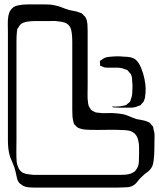

<svg xmlns="http://www.w3.org/2000/svg" viewBox="-20 -796 724 874"><path d="M683 -145V-142Q683 -125 682.5 -107Q682 -89 680 -71Q679 -63 677.5 -54Q676 -45 672 -37Q664 -22 650.5 -12.5Q637 -3 626 8Q614 19 604.5 32Q595 45 579 52Q572 55 562.5 56Q553 57 545 57Q529 58 512.5 58Q496 58 479 58H137Q126 58 113.5 57Q101 56 90 52L79 46Q78 44 76 43Q74 42 72 41Q60 30 57 13.5Q54 -3 50 -18Q46 -35 39 -50.5Q32 -66 26 -82Q20 -101 18 -120Q16 -139 16 -158Q16 -177 16 -219Q16 -261 16 -315.5Q16 -370 16 -426Q16 -482 16 -528V-651Q16 -668 15.5 -687Q15 -706 18 -723Q19 -728 20.5 -733.5Q22 -739 24 -743Q36 -766 59.5 -771Q83 -776 105 -776H174Q188 -776 201.5 -775.5Q215 -775 228 -772Q245 -769 259.5 -763Q274 -757 290 -752Q304 -748 317 -746Q330 -744 342 -739Q345 -738 348 -737Q351 -736 352 -735Q354 -734 356.5 -731.5Q359 -729 360 -727Q362 -725 364.5 -723Q367 -721 368 -719Q373 -712 375 -703Q377 -694 378 -686Q379 -670 379 -655Q379 -640 379 -624V-406Q379 -387 378.5 -366.5Q378 -346 381 -326Q382 -323 382.5 -319.5Q383 -316 384 -313Q385 -310 387.5 -307Q390 -304 391 -302L395 -295Q397 -294 399 -293Q401 -292 402 -291Q405 -290 408 -288Q411 -286 414 -285Q417 -284 420.5 -283.5Q424 -283 427 -283Q445 -280 463 -281Q481 -282 499 -281Q510 -280 520.5 -279Q531 -278 541 -276Q557 -272 571.5 -265.5Q586 -259 601 -254Q615 -251 628 -249Q641 -247 654 -241Q656 -240 658.5 -239Q661 -238 662 -237Q664 -235 666.5 -231.5Q669 -228 671 -226Q672 -225 673.5 -223.5Q675 -222 676 -220Q678 -217 678 -213Q678 -209 679 -206Q684 -192 683.5 -176Q683 -160 683 -145ZM613 -94V-97Q613 -111 613 -127Q613 -143 609 -158Q607 -168 601 -178Q595 -188 586 -193Q576 -200 562.5 -202Q549 -204 538 -204Q501 -206 464.5 -205Q428 -204 391 -205Q379 -205 367.5 -206Q356 -207 344 -211Q342 -212 339 -213Q336 -214 334 -215Q332 -216 330 -218.5Q328 -221 326 -222Q325 -224 322.5 -226Q320 -228 318 -230L315 -238Q313 -245 312 -251Q311 -257 310 -264Q309 -281 309 -297.5Q309 -314 309 -330V-570Q309 -588 309 -606.5Q309 -625 307 -643Q306 -651 304 -660Q302 -669 297 -676Q288 -689 273.5 -693.5Q259 -698 243 -699Q233 -701 221 -700.5Q209 -700 198 -700H169Q152 -700 135.5 -700Q119 -700 102 -697Q95 -696 86 -692.5Q77 -689 72 -683Q68 -679 64 -671Q61 -668 59 -664Q58 -661 58 -657.5Q58 -654 57 -651Q56 -641 55.5 -631Q55 -621 55 -610V-162Q55 -137 54.5 -110.5Q54 -84 56 -58Q58 -44 64.5 -30.5Q71 -17 85 -9Q87 -8 90 -7.5Q93 -7 96 -5Q105 -3 114 -2Q123 -1 133 0H528Q539 0 552 -1Q565 -2 576 -6Q580 -8 585 -10.5Q590 -13 594 -16Q596 -18 597.5 -20.5Q599 -23 600 -24Q611 -39 612 -57.5Q613 -76 613 -94ZM640 -352Q639 -348 637.5 -343Q636 -338 634 -334Q633 -332 631 -330Q629 -328 627 -326Q623 -320 620 -318Q618 -316 614.5 -315Q611 -314 608 -313Q593 -306 576 -306Q559 -306 542 -306Q532 -306 522 -306Q512 -306 502 -307Q499 -307 496.5 -307Q494 -307 492 -309Q492 -310 491.5 -310Q491 -310 491 -311Q492 -312 493.5 -311.5Q495 -311 496 -311H510Q518 -311 527 -312Q536 -313 544 -315Q546 -316 549 -316.5Q552 -317 554 -318Q556 -319 557.5 -320.5Q559 -322 560 -323Q562 -325 565.5 -327.5Q569 -330 571 -332Q573 -334 573.5 -337Q574 -340 575 -342Q581 -356 582 -370.5Q583 -385 583 -400Q583 -405 583 -410.5Q583 -416 582 -421Q582 -430 581 -440.5Q580 -451 575 -459Q574 -461 572 -463.5Q570 -466 568 -467Q564 -473 561 -476Q554 -480 548 -481Q532 -488 514 -488Q496 -488 479 -488Q474 -488 467.5 -488Q461 -488 455 -489Q452 -490 448.5 -492Q445 -494 442 -495Q437 -495 436 -497Q435 -499 435.5 -500.5Q436 -502 436 -503Q436 -505 435 -510Q434 -515 435 -518Q436 -520 439 -521.5Q442 -523 443 -524Q458 -536 475 -537Q492 -539 509.5 -539.5Q527 -540 544 -538Q558 -538 572 -535.5Q586 -533 597 -525Q612 -512 622.5 -486.5Q633 -461 638 -435Q643 -409 643 -394Q643 -384 642.5 -374Q642 -364 640 -352Z"/></svg>

Font: Rubik Vinyl
Style: Regular
Weight: 400
Designer: Hubert and Fischer, NaN
Foundry: Hubert and Fischer, NaN
Version: Version 2.200